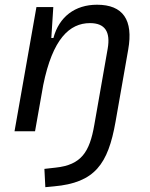

<svg xmlns="http://www.w3.org/2000/svg" viewBox="-20 -547 626 800"><path d="M168.9 232.9 204.6 229.5C375 214.4 430.2 137.2 461.4 -39.6L514.2 -340.3C536.1 -463.9 492.7 -527.3 384.3 -527.3C292.5 -527.3 226.1 -477.1 202.6 -388.7H193.8L202.1 -517.6H131.8L40.5 0H126L160.2 -192.9C199.2 -384.8 269.5 -450.7 355 -450.7C417.5 -450.7 440.9 -414.6 428.7 -344.2L373 -26.9C353.5 86.4 318.8 140.1 211.9 151.4L165 156.7Z"/></svg>

Font: Cascadia Code PL SemiLight
Style: Italic
Weight: 350
Italic angle: -10°
Monospace: yes
Designer: Aaron Bell
Foundry: Saja Typeworks
Version: Version 2404.023